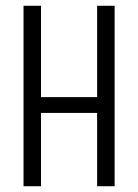

<svg xmlns="http://www.w3.org/2000/svg" viewBox="-20 -645 478 665"><path d="M61.5 -625H122.1V-308.6H316.4V-625H377V0H316.4V-253.9H122.1V0H61.5Z"/></svg>

Font: Sudo Light
Style: Regular
Weight: 300
Monospace: yes
Designer: Jens Kutilek
Foundry: Jens Kutilek
Version: Version 0.040